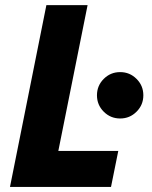

<svg xmlns="http://www.w3.org/2000/svg" viewBox="-20 -740 602 760"><path d="M19.5 0 163.6 -719.7H326.7L210.9 -142.6H448.2L419.4 0ZM455.6 -271Q417.5 -271 390.6 -297.9Q363.8 -324.7 363.8 -362.8Q363.8 -400.9 390.6 -427.7Q417.5 -454.6 455.6 -454.6Q493.7 -454.6 520.5 -427.7Q547.4 -400.9 547.4 -362.8Q547.4 -324.7 520.5 -297.9Q493.7 -271 455.6 -271Z"/></svg>

Font: Reddit Sans ExtraBold
Style: Italic
Weight: 800
Italic angle: -11.25°
Designer: Stephen Hutchings
Version: Version 1.013